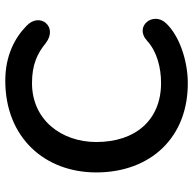

<svg xmlns="http://www.w3.org/2000/svg" viewBox="-22 -698 730 726"><g transform="rotate(-90 343.0 -335.0)"><path d="M401 10C478 8 570 -21 618 -72C664 -120 607 -194 552 -144C511 -106 449 -91 392 -91C252 -91 169 -188 169 -336C169 -467 252 -579 392 -579C463 -579 505 -558 543 -527C605 -479 662 -550 608 -600C564 -643 497 -680 401 -680C186 -680 54 -531 54 -336C54 -132 186 15 401 10Z"/></g></svg>

Font: SN Pro Medium
Style: Regular
Weight: 500
Designer: Tobias Whetton
Foundry: Supernotes
Version: Version 1.003;Glyphs 3.3 (3324)